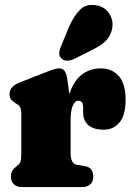

<svg xmlns="http://www.w3.org/2000/svg" viewBox="-20 -755 534 775"><path d="M252.5 -429.5 260 -375Q277 -428.5 310.2 -453.8Q343.5 -479 386.5 -479Q433 -479 460 -447.2Q487 -415.5 487 -353Q487 -290 462.5 -260.8Q438 -231.5 398.5 -231.5Q357 -231.5 336.2 -250.2Q315.5 -269 315.5 -301.5V-322.5Q315.5 -348.5 296 -348.5Q282.5 -348.5 273.8 -328.5Q265 -308.5 265 -268.5V-138Q265 -93.5 291 -89.5L322 -84.5Q340.5 -82 348.5 -70.2Q356.5 -58.5 356.5 -42Q356.5 -22.5 344.8 -11.2Q333 0 311.5 0H68.5Q48 0 36 -11Q24 -22 24 -42Q24 -56.5 30 -66.2Q36 -76 47.5 -84.5L53.5 -89.5Q60 -94.5 63 -103.8Q66 -113 66 -138V-292.5Q66 -313.5 61.5 -321.8Q57 -330 48 -335L42 -339Q30.5 -346 24.5 -354.2Q18.5 -362.5 18.5 -376Q18.5 -405.5 58 -421.5L158.5 -461Q179.5 -469.5 194 -474.2Q208.5 -479 219 -479Q232.5 -479 240.8 -468.5Q249 -458 252.5 -429.5ZM258.5 -646Q277.5 -690 302.8 -715.5Q328 -741 369 -733.5Q403.5 -727.5 421 -700Q438.5 -672.5 433 -641.5Q428 -612 409 -592Q390 -572 350.5 -552.5L278 -516.5Q264.5 -510 250 -510.2Q235.5 -510.5 227 -520Q217.5 -531 219.2 -544Q221 -557 227.5 -571.5Z"/></svg>

Font: Fraunces 72pt SuperSoft Black
Style: Regular
Weight: 900
Version: Version 1.000;[0bf87f6ff]